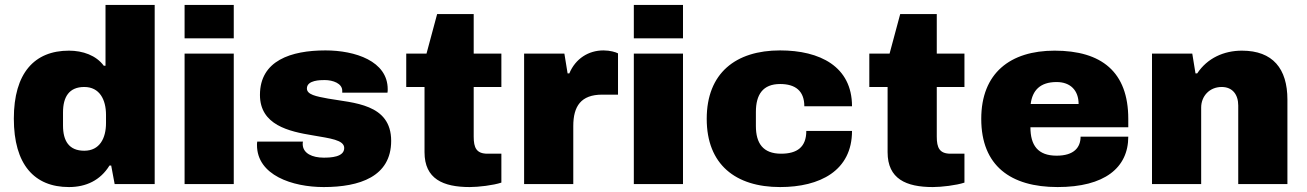

<svg xmlns="http://www.w3.org/2000/svg" viewBox="-20 -745 5289 777"><path d="M259 12C328 12 386 -15 423 -75H430L444 0H606V-725H407V-479H400C369 -521 315 -540 259 -540C119 -540 36 -449 36 -265C36 -79 119 12 259 12ZM321 -135C259 -135 235 -175 235 -237V-290C235 -352 259 -393 321 -393C383 -393 409 -342 409 -280V-247C409 -185 383 -135 321 -135Z M727 -590H926V-725H727ZM727 0H926V-528H727Z M1290 12C1435 12 1563 -30 1563 -175C1563 -326 1409 -328 1308 -346C1259 -355 1222 -362 1222 -387C1222 -421 1277 -421 1294 -421C1328 -421 1365 -407 1365 -378V-370H1548C1549 -373 1549 -380 1549 -384C1549 -498 1417 -541 1297 -541C1158 -541 1032 -500 1032 -361C1032 -239 1149 -213 1247 -197C1315 -185 1373 -179 1373 -146C1373 -109 1318 -107 1290 -107C1244 -107 1206 -124 1205 -161C1205 -164 1205 -168 1206 -172H1021C1020 -167 1020 -162 1020 -158C1020 -36 1163 12 1290 12Z M1881 12C1916 12 1976 5 2009 -6V-123H1953C1908 -123 1897 -147 1897 -192V-393H2009V-528H1897V-688H1749L1706 -528H1624V-393H1698V-129C1698 -21 1773 12 1881 12Z M2101 0H2300V-235C2300 -315 2331 -362 2417 -362H2481V-529C2472 -534 2449 -541 2422 -541C2362 -541 2309 -508 2284 -448H2277L2264 -528H2101Z M2545 -590H2744V-725H2545ZM2545 0H2744V-528H2545Z M3137 12C3298 12 3428 -54 3428 -215H3243C3243 -150 3206 -123 3141 -123C3068 -123 3039 -165 3039 -235V-292C3039 -362 3067 -405 3137 -405C3199 -405 3235 -377 3235 -315H3428C3428 -476 3298 -541 3137 -541C2957 -541 2840 -449 2840 -264C2840 -79 2957 12 3137 12Z M3755 12C3790 12 3850 5 3883 -6V-123H3827C3782 -123 3771 -147 3771 -192V-393H3883V-528H3771V-688H3623L3580 -528H3498V-393H3572V-129C3572 -21 3647 12 3755 12Z M4260 12C4450 12 4546 -66 4546 -192H4353C4353 -149 4327 -115 4256 -115C4180 -115 4150 -157 4150 -230H4546V-264C4546 -454 4438 -540 4248 -540C4068 -540 3951 -449 3951 -264C3951 -74 4070 12 4260 12ZM4151 -324C4158 -379 4189 -413 4256 -413C4312 -413 4345 -379 4345 -324Z M4642 0H4841V-310C4841 -355 4874 -393 4924 -393C4968 -393 4991 -362 4991 -318V0H5190V-342C5190 -467 5131 -540 5006 -540C4933 -540 4866 -510 4825 -448H4818L4805 -528H4642Z"/></svg>

Font: Archivo Black
Style: Regular
Weight: 900
Designer: Hector Gatti
Foundry: Omnibus-Type
Version: Version 2.001